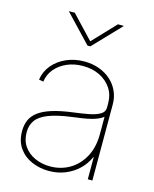

<svg xmlns="http://www.w3.org/2000/svg" viewBox="-114 -826 734 913"><g transform="rotate(15 253.0 -369.5)"><path d="M214.4 9.8Q169.4 9.8 130.1 -7.1Q90.8 -23.9 66.9 -57.6Q43 -91.3 43 -141.1Q43 -170.9 53.2 -194.8Q63.5 -218.8 87.6 -237.1Q111.8 -255.4 152.3 -268.3Q192.9 -281.2 253.4 -289.1Q295.9 -294.4 330.1 -301Q364.3 -307.6 384.3 -319.6Q404.3 -331.5 404.3 -353V-375Q404.3 -416 383.5 -447.3Q362.8 -478.5 326.7 -496.6Q290.5 -514.6 243.7 -514.6Q200.7 -514.6 165.3 -499.3Q129.9 -483.9 107.2 -456.8Q84.5 -429.7 79.6 -394L57.6 -397.9Q63.5 -438.5 89.4 -469.7Q115.2 -501 155.5 -519Q195.8 -537.1 243.7 -537.1Q284.2 -537.1 317.6 -524.9Q351.1 -512.7 375.5 -490.7Q399.9 -468.8 413.3 -439.2Q426.8 -409.7 426.8 -375V0H404.3V-108.4H402.3Q386.7 -72.8 358.9 -46.4Q331.1 -20 294.2 -5.1Q257.3 9.8 214.4 9.8ZM214.4 -12.7Q266.6 -12.7 309.6 -37.6Q352.5 -62.5 378.4 -109.6Q404.3 -156.7 404.3 -222.7V-307.6Q393.6 -299.3 379.9 -293.2Q366.2 -287.1 348.4 -282.5Q330.6 -277.8 307.9 -274.2Q285.2 -270.5 257.3 -267.1Q186 -257.8 143.8 -241.7Q101.6 -225.6 83.5 -200.9Q65.4 -176.3 65.4 -141.1Q65.4 -100.6 85.4 -72Q105.5 -43.5 139.4 -28.1Q173.3 -12.7 214.4 -12.7ZM139.6 -749 245.6 -636.7 352.1 -749H379.9V-747.1L252.4 -613.8H238.3L111.8 -747.1V-749Z"/></g></svg>

Font: Inter 24pt Thin
Style: Regular
Weight: 250
Designer: Rasmus Andersson
Foundry: rsms
Version: Version 4.001;git-66647c0bb